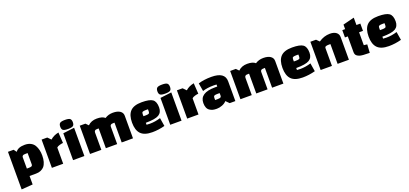

<svg xmlns="http://www.w3.org/2000/svg" viewBox="38 -1851 6798 3192"><g transform="rotate(-20 3437.0 -255.0)"><path d="M50 -500H150L187 -450Q231 -515 350 -515Q411 -515 455 -492Q499 -469 522 -429Q565 -354 565 -250Q565 -123 510 -58Q488 -33 451 -16.5Q414 0 365 0H250V150L50 165ZM250 -332V-131H281Q317 -131 333.5 -138.5Q350 -146 350 -173V-369H319Q297 -369 284 -367Q271 -365 261 -356.5Q251 -348 250 -332Z M645 -500H745L800 -444Q859 -498 948 -515L960 -326Q936 -325 897.5 -314Q859 -303 845 -286V0H645Z M1020 0V-475L1220 -500V0ZM1031.5 -532Q1009 -549 1009 -594Q1009 -639 1031.5 -657Q1054 -675 1120.5 -675Q1187 -675 1209.5 -657Q1232 -639 1232 -594Q1232 -549 1209.5 -532Q1187 -515 1120.5 -515Q1054 -515 1031.5 -532Z M1600 -350H1586Q1563 -350 1551.5 -348Q1540 -346 1530 -335.5Q1520 -325 1520 -304V0H1320V-500H1420L1465 -454Q1526 -515 1625 -515Q1724 -515 1768 -474Q1829 -515 1909.5 -515Q1990 -515 2035 -484.5Q2080 -454 2080 -400V0H1880V-350H1866Q1845 -350 1833 -348Q1821 -346 1811 -337Q1801 -328 1800 -310V0H1600Z M2369 -170V-135Q2399 -132 2429 -132Q2522 -132 2617 -162L2641 -15Q2529 15 2419 15Q2279 15 2216.5 -50.5Q2154 -116 2154 -250Q2154 -384 2216.5 -449.5Q2279 -515 2418.5 -515Q2558 -515 2611 -477Q2664 -439 2664 -335Q2664 -247 2600.5 -208.5Q2537 -170 2369 -170ZM2369 -327V-286H2410Q2446 -286 2462.5 -293.5Q2479 -301 2479 -328V-369H2438Q2402 -369 2385.5 -361.5Q2369 -354 2369 -327Z M2739 0V-475L2939 -500V0ZM2750.5 -532Q2728 -549 2728 -594Q2728 -639 2750.5 -657Q2773 -675 2839.5 -675Q2906 -675 2928.5 -657Q2951 -639 2951 -594Q2951 -549 2928.5 -532Q2906 -515 2839.5 -515Q2773 -515 2750.5 -532Z M3039 -500H3139L3194 -444Q3253 -498 3342 -515L3354 -326Q3330 -325 3291.5 -314Q3253 -303 3239 -286V0H3039Z M3651 -515Q3891 -515 3891 -350V0H3791L3734 -57Q3705 -23 3655 -4Q3605 15 3560.5 15Q3516 15 3489 8Q3462 1 3436 -16Q3379 -52 3379 -150Q3379 -330 3651 -330H3691V-366Q3659 -368 3638 -368Q3525 -368 3444 -341L3420 -484Q3520 -515 3651 -515ZM3581 -172V-131H3622Q3666 -131 3678.5 -141Q3691 -151 3691 -167V-214H3650Q3614 -214 3597.5 -206.5Q3581 -199 3581 -172Z M4261 -350H4247Q4224 -350 4212.5 -348Q4201 -346 4191 -335.5Q4181 -325 4181 -304V0H3981V-500H4081L4126 -454Q4187 -515 4286 -515Q4385 -515 4429 -474Q4490 -515 4570.5 -515Q4651 -515 4696 -484.5Q4741 -454 4741 -400V0H4541V-350H4527Q4506 -350 4494 -348Q4482 -346 4472 -337Q4462 -328 4461 -310V0H4261Z M5030 -170V-135Q5060 -132 5090 -132Q5183 -132 5278 -162L5302 -15Q5190 15 5080 15Q4940 15 4877.5 -50.5Q4815 -116 4815 -250Q4815 -384 4877.5 -449.5Q4940 -515 5079.5 -515Q5219 -515 5272 -477Q5325 -439 5325 -335Q5325 -247 5261.5 -208.5Q5198 -170 5030 -170ZM5030 -327V-286H5071Q5107 -286 5123.5 -293.5Q5140 -301 5140 -328V-369H5099Q5063 -369 5046.5 -361.5Q5030 -354 5030 -327Z M5500 -500 5550 -450Q5643 -515 5750 -515Q5820 -515 5860 -484.5Q5900 -454 5900 -400V0H5700V-350H5669Q5635 -350 5617.5 -342.5Q5600 -335 5600 -312V0H5400V-500Z M5965 -371V-500H6015V-580L6215 -630V-500H6284V-371H6215V-143Q6241 -138 6274 -136L6265 11Q6128 11 6087 -4Q6036 -22 6023 -52Q6015 -70 6015 -94V-371Z M6554 -170V-135Q6584 -132 6614 -132Q6707 -132 6802 -162L6826 -15Q6714 15 6604 15Q6464 15 6401.5 -50.5Q6339 -116 6339 -250Q6339 -384 6401.5 -449.5Q6464 -515 6603.5 -515Q6743 -515 6796 -477Q6849 -439 6849 -335Q6849 -247 6785.5 -208.5Q6722 -170 6554 -170ZM6554 -327V-286H6595Q6631 -286 6647.5 -293.5Q6664 -301 6664 -328V-369H6623Q6587 -369 6570.5 -361.5Q6554 -354 6554 -327Z"/></g></svg>

Font: Myanmar Thuriya
Style: Regular
Weight: 400
Designer: Danh Hong
Foundry: Google Inc.
Version: Version 2.00 November 23, 2015